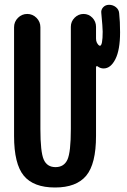

<svg xmlns="http://www.w3.org/2000/svg" viewBox="-20 -790 540 819"><path d="M214.8 9.8Q123 9.8 81.5 -40.5Q40 -90.8 40 -210V-673.8Q40 -697.3 56.6 -713.9Q73.2 -730.5 96.2 -730.5Q119.1 -730.5 135.7 -713.9Q152.3 -697.3 152.3 -673.8V-240.2Q152.3 -141.6 166.5 -109.4Q180.7 -77.1 216.8 -77.1Q252.9 -77.1 267.6 -108.9Q282.2 -140.6 282.2 -240.2V-675.8Q282.2 -698.2 298.3 -714.4Q314.5 -730.5 336.4 -730.5Q358.4 -730.5 374 -714.4Q389.6 -698.2 389.6 -675.8V-626Q389.6 -616.2 392.6 -609.4Q399.4 -595.7 406.2 -594.7Q418 -594.7 418 -655.3Q418 -671.9 412.1 -734.4Q410.2 -748 419.9 -758.8Q429.7 -769.5 445.3 -769.5Q461.9 -769.5 474.6 -759.3Q487.3 -749 488.3 -733.4Q492.2 -698.2 492.2 -652.3Q492.2 -577.1 472.2 -537.6Q452.1 -498 421.9 -498Q408.2 -498 396.5 -506.8Q390.6 -510.7 389.6 -502.9V-210Q389.6 -90.8 347.7 -40.5Q305.7 9.8 214.8 9.8Z"/></svg>

Font: Rounded Mgen+ 1mn medium
Style: Regular
Weight: 500
Designer: [Source Han Sans]
Ryoko NISHIZUKA  (kana & ideographs); Paul D. Hunt (Latin, Greek & Cyrillic); Wenlong ZHANG  (bopomofo
Version: Version 1.059.20150602